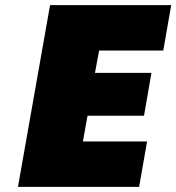

<svg xmlns="http://www.w3.org/2000/svg" viewBox="-20 -728 687 748"><path d="M366 -531 350 -444H570L541 -277H321L303 -177H553L522 0H50L175 -708H647L616 -531Z"/></svg>

Font: Fz Poppins Black
Style: Italic
Weight: 900
Italic angle: -10°
Designer: Ninad Kale (Devanagari), Jonny Pinhorn (Latin)
Foundry: Indian Type Foundry
Version: Vit hóa bi Vntype.Com & FontZin.Com